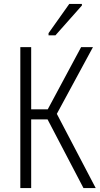

<svg xmlns="http://www.w3.org/2000/svg" viewBox="-20 -953 508 973"><path d="M83 0V-714H138V-399H222L391 -714H451L268 -376L465 0H403L221 -348H138V0ZM226 -774V-785L331 -933H395V-925L261 -774Z"/></svg>

Font: Noto Sans Condensed Light
Style: Regular
Weight: 300
Width: 3
Designer: Monotype Design Team
Foundry: Monotype Imaging Inc.
Version: Version 2.013; ttfautohint (v1.8.4.7-5d5b)